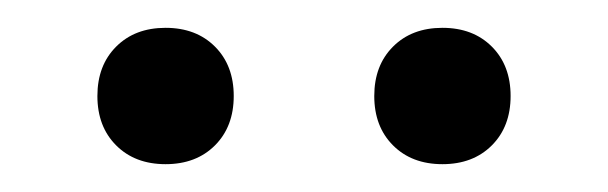

<svg xmlns="http://www.w3.org/2000/svg" viewBox="-20 -698 437 138"><path d="M50 -629Q50 -651 63.5 -664.5Q77 -678 99 -678Q121 -678 134.5 -664.5Q148 -651 148 -629Q148 -607 134.5 -593.5Q121 -580 99 -580Q77 -580 63.5 -593.5Q50 -607 50 -629ZM249 -629Q249 -651 262.5 -664.5Q276 -678 298 -678Q320 -678 333.5 -664.5Q347 -651 347 -629Q347 -607 333.5 -593.5Q320 -580 298 -580Q276 -580 262.5 -593.5Q249 -607 249 -629Z"/></svg>

Font: Stavian Regular
Style: Regular
Weight: 400
Version: Version 1.000; ttfautohint (v1.6)